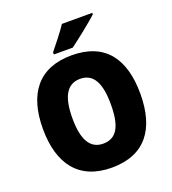

<svg xmlns="http://www.w3.org/2000/svg" viewBox="-164 -1050 1060 1182"><g transform="rotate(-20 366.0 -458.5)"><path d="M577 -917V-927H378C349 -882 301 -824 267 -781V-767H391C444 -806 537 -880 577 -917ZM685 -358C685 -587 587 -725 367 -725C149 -725 47 -587 47 -359C47 -130 150 10 366 10C586 10 685 -130 685 -358ZM240 -358C240 -494 277 -571 367 -571C456 -571 492 -495 492 -358C492 -221 457 -147 366 -147C278 -147 240 -223 240 -358Z"/></g></svg>

Font: Noto Sans Telugu SemiCondensed Black
Style: Regular
Weight: 900
Width: 4
Designer: Jelle Bosma - Monotype Design Team
Foundry: Monotype Imaging Inc.
Version: Version 2.005